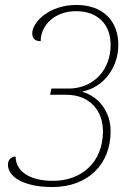

<svg xmlns="http://www.w3.org/2000/svg" viewBox="-20 -744 542 774"><path d="M191 10C336 10 426 -83 426 -215C426 -295 377 -355 312 -374V-375C395 -391 457 -469 457 -563C457 -662 393 -724 288 -724C176 -724 110 -653 110 -610C110 -588 122 -578 144 -578C144 -645 204 -699 286 -699C376 -699 426 -644 426 -563C426 -463 358 -387 256 -387H187L182 -362H246C346 -362 395 -294 395 -215C395 -87 306 -15 194 -15C97 -15 43 -55 43 -113C26 -112 12 -101 12 -80C12 -31 76 10 191 10Z"/></svg>

Font: Noto Serif SemiCondensed Thin
Style: Italic
Weight: 100
Width: 4
Italic angle: -12°
Designer: Monotype Design Team
Foundry: Monotype Imaging Inc.
Version: Version 2.013